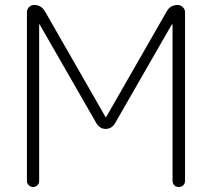

<svg xmlns="http://www.w3.org/2000/svg" viewBox="-20 -750 850 770"><path d="M88 -24V-701Q88 -713 96.5 -721.5Q105 -730 117 -730Q145 -730 160 -705L403 -281Q403 -280 404 -280Q406 -280 406 -281L649 -705Q663 -730 692 -730Q704 -730 713 -721.5Q722 -713 722 -701V-25Q722 -14 715 -7Q708 0 697 0Q686 0 679 -7Q672 -14 672 -25V-651Q672 -652 671 -652H669L441 -255Q427 -233 404 -233Q381 -233 367 -255L139 -652H138Q137 -652 137 -651V-24Q137 -14 130 -7Q123 0 113 0Q103 0 95.5 -7Q88 -14 88 -24Z"/></svg>

Font: Rounded Mplus 1c Light
Style: Regular
Weight: 300
Version: Version 1.059.20150529